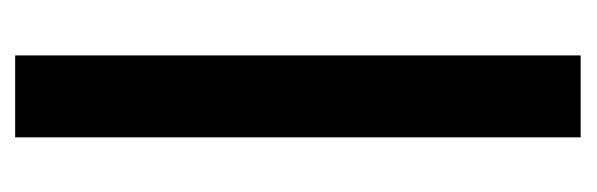

<svg xmlns="http://www.w3.org/2000/svg" viewBox="-280 -488 768 247"><g transform="rotate(90 103.5 -364.0)"><path d="M156.2 -727.5V0H50.8V-727.5Z"/></g></svg>

Font: Inter Tight Medium
Style: Regular
Weight: 500
Designer: Rasmus Andersson
Foundry: rsms
Version: Version 3.004; ttfautohint (v1.8.4.7-5d5b)